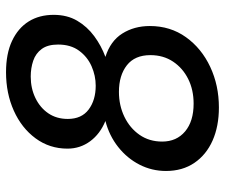

<svg xmlns="http://www.w3.org/2000/svg" viewBox="-76 -676 764 653"><g transform="rotate(-90 306.5 -350.0)"><path d="M267 12Q203 12 154.5 -9.5Q106 -31 78.5 -71.5Q51 -112 51 -168Q51 -216 72.5 -258Q94 -300 132.5 -330.5Q171 -361 221 -374Q177 -392 152 -426Q127 -460 127 -503Q127 -564 162 -611.5Q197 -659 256 -685.5Q315 -712 387 -712Q450 -712 493.5 -691.5Q537 -671 559.5 -635Q582 -599 582 -550Q582 -504 562 -470Q542 -436 509.5 -412Q477 -388 439 -374Q493 -357 518.5 -316.5Q544 -276 544 -223Q544 -153 506 -100Q468 -47 405 -17.5Q342 12 267 12ZM280 -74Q327 -74 364 -92.5Q401 -111 423 -144Q445 -177 445 -221Q445 -274 410.5 -301Q376 -328 320 -328Q274 -328 235.5 -309.5Q197 -291 174 -258Q151 -225 151 -181Q151 -132 185.5 -103Q220 -74 280 -74ZM341 -407Q375 -407 407 -421Q439 -435 460 -463.5Q481 -492 481 -535Q481 -570 466 -590.5Q451 -611 426 -619.5Q401 -628 372 -628Q332 -628 299 -612Q266 -596 247 -568Q228 -540 228 -502Q228 -455 260 -431Q292 -407 341 -407Z"/></g></svg>

Font: DM Sans 24pt Medium
Style: Italic
Weight: 500
Italic angle: -10°
Designer: Colophon Foundry, Jonny Pinhorn
Foundry: Colophon Foundry
Version: Version 4.004;gftools[0.9.30]